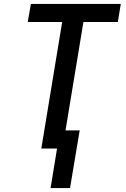

<svg xmlns="http://www.w3.org/2000/svg" viewBox="-20 -755 640 976"><path d="M237 201 270 0H190L296 -643H121L137 -735H594L579 -643H404L313 -92H385L336 201Z"/></svg>

Font: Iosevka SS04 SmBd Ex Obl
Style: Regular
Weight: 600
Width: 7
Italic angle: -9°
Monospace: yes
Designer: Belleve Invis
Foundry: Belleve Invis
Version: Version 19.0.0; ttfautohint (v1.8.4)